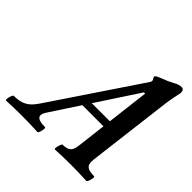

<svg xmlns="http://www.w3.org/2000/svg" viewBox="-255 -825 976 976"><g transform="rotate(45 233.0 -337.0)"><path d="M-74 3Q-78 3 -77 -8Q-76 -19 -71.5 -30.5Q-67 -42 -63 -42Q-32 -42 -11 -49Q10 -56 26 -70Q42 -84 57 -106L377 -582Q379 -585 380 -588Q381 -591 381 -593Q381 -596 380 -598.5Q379 -601 377 -604Q375 -607 373.5 -610Q372 -613 372 -615Q372 -620 380.5 -625Q389 -630 405 -636Q422 -642 437.5 -649Q453 -656 466 -663Q479 -671 490 -674Q501 -677 509 -677Q527 -677 527 -652Q523 -633 518.5 -612Q514 -591 510 -562L453 -99Q451 -81 454.5 -68Q458 -55 472 -48.5Q486 -42 514 -42Q519 -42 517.5 -30.5Q516 -19 512 -8Q508 3 503 3Q446 0 391 0Q335 0 278 3Q273 3 274.5 -8Q276 -19 280 -30.5Q284 -42 288 -42Q311 -42 324 -48.5Q337 -55 342.5 -68Q348 -81 350 -99L401 -522H392L114 -98Q96 -71 106.5 -56.5Q117 -42 161 -42Q166 -42 165 -30.5Q164 -19 160 -8Q156 3 151 3Q94 0 39 0Q-18 0 -74 3ZM185 -255 214 -296H430L423 -255Z"/></g></svg>

Font: Junicode VF
Style: Italic
Weight: 400
Italic angle: -11°
Designer: Peter S. Baker
Version: Version 2.209